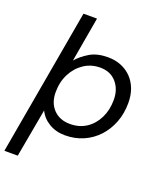

<svg xmlns="http://www.w3.org/2000/svg" viewBox="-178 -806 962 1133"><g transform="rotate(20 303.0 -240.0)"><path d="M-14 220 148 -700H233L184 -419Q214 -454 259.5 -481Q305 -508 372 -508Q419 -508 456.5 -492.5Q494 -477 521 -449Q548 -421 562.5 -382Q577 -343 577 -295Q577 -229 555.5 -173Q534 -117 495.5 -75.5Q457 -34 404.5 -11Q352 12 290 12Q233 12 189 -14.5Q145 -41 125 -84L70 220ZM295 -61Q353 -61 396.5 -89.5Q440 -118 465 -168.5Q490 -219 490 -283Q490 -349 452.5 -392Q415 -435 351 -435Q294 -435 249 -405Q204 -375 178 -324Q152 -273 152 -209Q152 -142 191 -101.5Q230 -61 295 -61Z"/></g></svg>

Font: Rethink Sans
Style: Italic
Weight: 400
Italic angle: -10°
Designer: The Rethink Sans project authors (Hans Thiessen). DM Sans designed by Colophon Foundry.
Foundry: Rethink Communications LLC
Version: Version 1.001